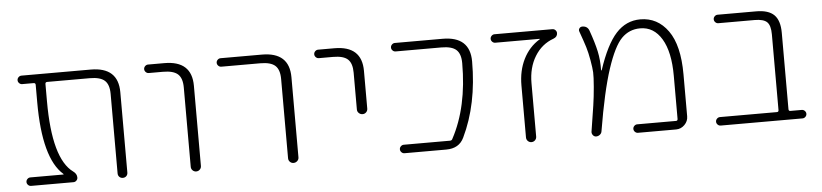

<svg xmlns="http://www.w3.org/2000/svg" viewBox="-38 -716 3864 902"><g transform="rotate(-5 1894.5 -265.0)"><path d="M234 -40Q235 -40 235 -41Q235 -42 234 -43Q141 -124 141 -389V-471Q141 -480 132 -480H78Q70 -480 64 -486Q58 -492 58 -500Q58 -508 64 -514Q70 -520 78 -520H405Q534 -520 534 -402V-23Q534 -13 527.5 -6.5Q521 0 511 0Q501 0 494.5 -6.5Q488 -13 488 -23V-398Q488 -442 467 -461Q446 -480 397 -480H196Q187 -480 187 -471V-389Q187 -118 281 -50Q298 -38 298 -20Q298 -12 292 -6Q286 0 278 0H78Q70 0 64 -6Q58 -12 58 -20Q58 -28 64 -34Q70 -40 78 -40Z M675 -480Q667 -480 661 -486Q655 -492 655 -500Q655 -508 661 -514Q667 -520 675 -520H752Q881 -520 881 -402V-24Q881 -14 874 -7Q867 0 857 0Q847 0 840 -7Q833 -14 833 -24V-398Q833 -442 812 -461Q791 -480 742 -480Z M1017 -480Q1009 -480 1003 -486Q997 -492 997 -500Q997 -508 1003 -514Q1009 -520 1017 -520H1212Q1341 -520 1341 -402V-24Q1341 -14 1333.5 -7Q1326 0 1316 0Q1306 0 1299 -7Q1292 -14 1292 -24V-398Q1292 -442 1271 -461Q1250 -480 1201 -480Z M1477 -480Q1469 -480 1463 -486Q1457 -492 1457 -500Q1457 -508 1463 -514Q1469 -520 1477 -520H1554Q1683 -520 1683 -402V-224Q1683 -214 1676 -207Q1669 -200 1659 -200Q1649 -200 1641.5 -207Q1634 -214 1634 -224V-398Q1634 -442 1613.5 -461Q1593 -480 1544 -480Z M2057 -40Q2066 -40 2069 -48Q2146 -191 2146 -398Q2146 -442 2125 -461Q2104 -480 2055 -480H1839Q1831 -480 1825 -486Q1819 -492 1819 -500Q1819 -508 1825 -514Q1831 -520 1839 -520H2064Q2193 -520 2193 -402Q2193 -200 2120 -49Q2097 0 2036 0H1839Q1831 0 1825 -6Q1819 -12 1819 -20Q1819 -28 1825 -34Q1831 -40 1839 -40Z M2309 -480Q2301 -480 2295 -486Q2289 -492 2289 -500Q2289 -508 2295 -514Q2301 -520 2309 -520H2582Q2590 -520 2596 -514Q2602 -508 2602 -500Q2602 -482 2583 -475Q2527 -455 2494.5 -402Q2462 -349 2462 -276V-24Q2462 -14 2455 -7Q2448 0 2438 0Q2428 0 2421 -7Q2414 -14 2414 -24V-269Q2414 -339 2441 -393Q2468 -447 2517 -477Q2519 -477 2519 -479Q2519 -480 2518 -480Z M2723 -24Q2736 -106 2742 -145.5Q2748 -185 2752 -233Q2756 -281 2755 -301.5Q2754 -322 2747.5 -359Q2741 -396 2733 -422Q2725 -448 2707 -498Q2704 -506 2709 -513Q2714 -520 2723 -520Q2747 -520 2755 -498Q2776 -439 2785 -397.5Q2794 -356 2793 -308Q2793 -307 2794 -307Q2796 -307 2796 -308Q2835 -426 2882.5 -478Q2930 -530 2997 -530Q3078 -530 3127.5 -461Q3177 -392 3177 -255V-57Q3177 -34 3160 -17Q3143 0 3120 0H2940Q2932 0 2926 -6Q2920 -12 2920 -20Q2920 -28 2926 -34Q2932 -40 2940 -40H3123Q3131 -40 3131 -49V-252Q3131 -365 3094 -426.5Q3057 -488 2993 -488Q2941 -488 2905 -451.5Q2869 -415 2835 -312Q2801 -209 2770 -23Q2769 -13 2761 -6.5Q2753 0 2743 0Q2734 0 2728 -7.5Q2722 -15 2723 -24Z M3330 0Q3322 0 3316 -6Q3310 -12 3310 -20Q3310 -28 3316 -34Q3322 -40 3330 -40H3599Q3607 -40 3607 -49V-406Q3607 -448 3590.5 -464Q3574 -480 3532 -480H3361Q3353 -480 3347 -486Q3341 -492 3341 -500Q3341 -508 3347 -514Q3353 -520 3361 -520H3543Q3601 -520 3627.5 -493.5Q3654 -467 3654 -409V-49Q3654 -40 3662 -40H3716Q3724 -40 3730 -34Q3736 -28 3736 -20Q3736 -12 3730 -6Q3724 0 3716 0Z"/></g></svg>

Font: Rounded Mplus 1c Light
Style: Regular
Weight: 300
Version: Version 1.059.20150529